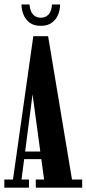

<svg xmlns="http://www.w3.org/2000/svg" viewBox="-20 -868 400 888"><path d="M0 0V-37.5H40L134 -700.5H202.5L313 -37.5H360V0H145.5V-37.5H184L130 -435.5H131L79.5 -37.5H114V0ZM77.5 -132V-167H187V-132ZM168.5 -748.5Q136.5 -748.5 117 -763.2Q97.5 -778 88.5 -800.8Q79.5 -823.5 79.5 -847.5H116.5Q119 -815.5 133 -800.8Q147 -786 168.5 -786Q190.5 -786 204.5 -800.8Q218.5 -815.5 220.5 -847.5H258Q258 -823.5 249 -800.8Q240 -778 220.2 -763.2Q200.5 -748.5 168.5 -748.5Z"/></svg>

Font: Imbue Thin 10pt
Style: Bold
Weight: 700
Version: Version 1.102